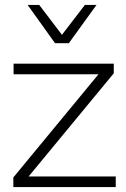

<svg xmlns="http://www.w3.org/2000/svg" viewBox="-20 -758 512 778"><path d="M34 0V-39L379 -457H35V-500H441V-461L96 -43H449V0ZM371 -738 259 -583H203L92 -738H139L231 -617L324 -738Z"/></svg>

Font: Prodigy Sans Light
Style: Regular
Weight: 300
Designer: Wei Huang
Foundry: Wei Huang
Version: Version 1.003; ttfautohint (v1.8.3)